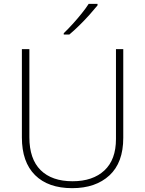

<svg xmlns="http://www.w3.org/2000/svg" viewBox="-20 -970 756 1000"><path d="M622 -252Q622 -123 550 -56.5Q478 10 356 10Q231 10 162.5 -58Q94 -126 94 -254V-714H133V-255Q133 -142 191.5 -84Q250 -26 358 -26Q463 -26 523.5 -82Q584 -138 584 -246V-714H622ZM488 -942Q471 -921 446.5 -893.5Q422 -866 394 -838.5Q366 -811 341 -790H312V-797Q333 -817 358 -844.5Q383 -872 405.5 -900Q428 -928 442 -950H488Z"/></svg>

Font: Noto Sans Gujarati UI ExtraLight
Style: Regular
Weight: 200
Designer: Jelle Bosma - Monotype Design Team, Universal Thirst
Foundry: Monotype Imaging Inc.
Version: Version 2.106; ttfautohint (v1.8.4.7-5d5b)